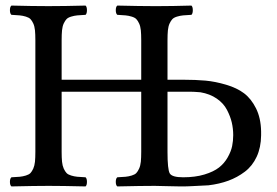

<svg xmlns="http://www.w3.org/2000/svg" viewBox="-20 -667 993 689"><path d="M637.2 -30.8Q680.7 -30.8 713.6 -40.8Q746.6 -50.8 765.9 -65.9Q785.2 -81.1 797.1 -102.3Q809.1 -123.5 813 -142.6Q816.9 -161.6 816.9 -182.1Q816.9 -205.1 811.8 -227.3Q806.6 -249.5 794.4 -272.9Q782.2 -296.4 757.8 -313.2Q733.4 -330.1 699.2 -335.9Q674.8 -337.9 662.1 -337.9H581.1V-122.1Q581.1 -59.1 589.1 -44.9Q597.2 -30.8 637.2 -30.8ZM535.2 0Q488.8 0 400.9 2Q395.5 -2.4 395.5 -14.4Q395.5 -26.4 400.9 -30.8Q419.9 -31.7 430.7 -32.7Q441.4 -33.7 452.6 -37.1Q463.9 -40.5 469.2 -46.1Q474.6 -51.8 479.2 -62Q483.9 -72.3 485.4 -86.7Q486.8 -101.1 486.8 -122.1V-337.9H201.2V-122.1Q201.2 -101.1 202.6 -86.7Q204.1 -72.3 208.7 -62Q213.4 -51.8 218.8 -46.1Q224.1 -40.5 235.4 -37.1Q246.6 -33.7 257.3 -32.7Q268.1 -31.7 287.1 -30.8Q292 -26.4 292 -14.4Q292 -2.4 287.1 2Q201.2 0 154.8 0Q106.9 0 21 2Q15.6 -2.4 15.6 -14.4Q15.6 -26.4 21 -30.8Q40 -31.7 50.8 -32.7Q61.5 -33.7 72.8 -37.1Q84 -40.5 89.4 -46.1Q94.7 -51.8 99.4 -62Q104 -72.3 105.5 -86.7Q106.9 -101.1 106.9 -122.1V-522.9Q106.9 -543.9 105.5 -558.3Q104 -572.8 99.4 -582.8Q94.7 -592.8 89.4 -598.4Q84 -604 72.8 -607.4Q61.5 -610.8 50.8 -611.8Q40 -612.8 21 -613.8Q15.6 -618.2 15.6 -630.4Q15.6 -642.6 21 -647Q97.2 -645 153.8 -645Q210.9 -645 287.1 -647Q292 -642.6 292 -630.4Q292 -618.2 287.1 -613.8Q268.1 -612.8 257.3 -611.8Q246.6 -610.8 235.4 -607.4Q224.1 -604 218.8 -598.4Q213.4 -592.8 208.7 -582.8Q204.1 -572.8 202.6 -558.3Q201.2 -543.9 201.2 -522.9V-380.9H486.8V-522.9Q486.8 -543.9 485.4 -558.3Q483.9 -572.8 479.2 -582.8Q474.6 -592.8 469.2 -598.4Q463.9 -604 452.6 -607.4Q441.4 -610.8 430.7 -611.8Q419.9 -612.8 400.9 -613.8Q395.5 -618.2 395.5 -630.4Q395.5 -642.6 400.9 -647Q484.9 -645 530.8 -645H547.9Q596.7 -645 667 -647Q671.9 -642.6 671.9 -630.4Q671.9 -618.2 667 -613.8Q647.9 -612.8 637.2 -611.8Q626.5 -610.8 615.2 -607.4Q604 -604 598.6 -598.4Q593.3 -592.8 588.6 -582.8Q584 -572.8 582.5 -558.3Q581.1 -543.9 581.1 -522.9V-380.9H637.2Q682.6 -380.9 717.5 -377.7Q752.4 -374.5 791.3 -363Q830.1 -351.6 855.7 -332.3Q881.3 -313 898.7 -278.3Q916 -243.7 917 -195.8V-181.2Q916.5 -137.7 901.1 -104.5Q885.7 -71.3 858.6 -50.8Q831.5 -30.3 799.6 -18.6Q767.6 -6.8 728 -2L668 1Q653.8 2 627.9 2Q608.9 2 578.9 1Q548.8 0 535.2 0Z"/></svg>

Font: Common Serif News
Style: Regular
Weight: 450
Designer: Philipp H. Poll, Khaled Hosny
Foundry: Stefan Peev, Context Ltd.
Version: Version 1.026